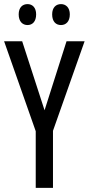

<svg xmlns="http://www.w3.org/2000/svg" viewBox="-20 -1008 432 935"><path d="M71 -938C71 -903 90 -886 114 -886C138 -886 156 -903 156 -938C156 -971 138 -988 114 -988C90 -988 71 -972 71 -938ZM234 -938C234 -903 252 -886 277 -886C301 -886 320 -903 320 -938C320 -971 301 -988 277 -988C253 -988 234 -972 234 -938ZM197 -471 88 -807H0L154 -369V-93H238V-371L392 -807H304Z"/></svg>

Font: Noto Sans Kannada UI ExtraCondensed
Style: Regular
Weight: 400
Width: 2
Designer: Jelle Bosma - Monotype Design Team
Foundry: Monotype Imaging Inc.
Version: Version 2.005